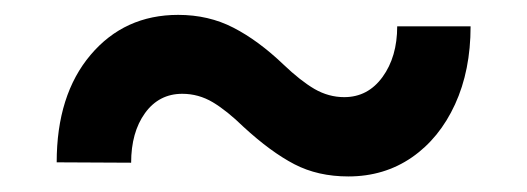

<svg xmlns="http://www.w3.org/2000/svg" viewBox="-20 -420 695 253"><path d="M503.4 -385.3H600.1Q600.1 -327.1 579.6 -282.5Q559.1 -237.8 522.7 -212.6Q486.3 -187.5 439 -187.5Q398.9 -187.5 367.9 -203.6Q336.9 -219.7 300.8 -252.9Q279.3 -273.9 260.5 -285.2Q241.7 -296.4 220.2 -296.4Q189.5 -296.4 171.1 -271Q152.8 -245.6 152.8 -205.6L54.7 -206.1Q54.7 -294.9 99.4 -347.7Q144 -400.4 214.8 -400.4Q254.9 -400.4 287.6 -383.5Q320.3 -366.7 353.5 -335Q376 -313.5 394.5 -302.7Q413.1 -292 433.6 -292Q464.8 -292 484.1 -318.6Q503.4 -345.2 503.4 -385.3Z"/></svg>

Font: Vazirmatn UI FD SemiBold
Style: Regular
Weight: 600
Designer: Saber Rastikerdar
Foundry: Saber Rastikerdar
Version: Version 33.003